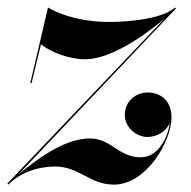

<svg xmlns="http://www.w3.org/2000/svg" viewBox="-68 -490 518 520"><path d="M14 -265H17.5L43 -370C69 -349 118.5 -329.5 162.5 -329.5C225.5 -329.5 308 -381.5 376.5 -438.5L-48.5 7.5L-46.5 7L-47.5 7.5L-45.5 10C-13.5 -22 33 -39 81 -39C147 -39 175.5 10 240.5 10C328.5 10 396.5 -107.5 396.5 -172.5C396.5 -217.5 366.5 -239.5 332 -239.5C301 -239.5 270 -217 270 -178.5C270 -144.5 302 -119 331 -119C356.5 -119 382.5 -133.5 392 -157.5C386.5 -116 359.5 -64 313.5 -64C252 -64 234 -115 175.5 -115C126 -115 65 -87 -18.5 -17L408.5 -467L406 -469.5C370 -437.5 274.5 -430.5 226.5 -430.5C180.5 -430.5 115.5 -439 62 -469.5Z"/></svg>

Font: Bodoni* 48pt Medium
Style: Italic
Weight: 500
Italic angle: -13°
Version: Version 2.3